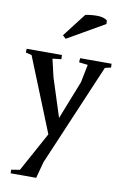

<svg xmlns="http://www.w3.org/2000/svg" viewBox="-108 -674 614 949"><g transform="rotate(10 199.0 -199.5)"><path d="M383 -373 165 139 143 221H15L14 203L57 196L165 -1L15 -373L-15 -380L-14 -399H163L164 -378L120 -373L141 -283L203 -90L279 -283L297 -373L253 -378L254 -399H412L413 -380ZM167 -481 151 -496 242 -614Q269 -620 301 -620Q333 -620 352 -606L353 -588Z"/></g></svg>

Font: Balthazar
Style: Regular
Weight: 400
Designer: Dario Manuel Muhafara
Foundry: Dario Manuel Muhafara
Version: Version 1.000